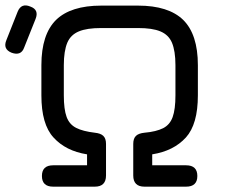

<svg xmlns="http://www.w3.org/2000/svg" viewBox="-75 -699 841 719"><path d="M-31.5 -501.5C-8 -493 8 -499.5 15.5 -521C15.5 -521 58 -627.5 58 -627.5C58 -627.5 58 -627.5 58 -627.5C67.5 -651 61 -666.5 38.5 -674.5C38.5 -674.5 38.5 -674.5 38.5 -674.5C16 -684 0 -677.5 -9 -655C-9 -655 -51 -549 -51 -549C-51 -549 -51 -549 -51 -549C-60.5 -526.5 -54 -510.5 -31.5 -501.5C-31.5 -501.5 -31.5 -501.5 -31.5 -501.5ZM280 0C280 0 280 0 280 0C308 0 322 -14 322 -42C322 -42 322 -160 322 -160C322 -160 322 -160 322 -160C322 -174 318.5 -184 311.5 -190.5C304.5 -197 294 -200.5 280 -202C280 -202 280 -202 280 -202C250.5 -205.5 227 -211.5 210.5 -220C193.5 -228.5 181.5 -242 174.5 -261C167.5 -280 164 -307 164 -342C164 -342 164 -455 164 -455C164 -455 164 -455 164 -455C164 -490.5 168.5 -518.5 177 -539C185.5 -559 200 -573 220.5 -581.5C241 -590 268.5 -594 304 -594C304 -594 442 -594 442 -594C442 -594 442 -594 442 -594C477.5 -594 505 -590 525.5 -581.5C546 -573 560.5 -559 569 -539C577.5 -518.5 582 -490.5 582 -455C582 -455 582 -342 582 -342C582 -342 582 -342 582 -342C582 -307 578.5 -280 571.5 -260.5C564.5 -241 552.5 -227.5 536 -219C519 -210.5 495.5 -204.5 466 -202C466 -202 466 -202 466 -202C452 -200.5 441.5 -197 434.5 -190.5C427.5 -184 424 -174 424 -160C424 -160 424 -42 424 -42C424 -42 424 -42 424 -42C424 -14 438 0 466 0C466 0 622 0 622 0C622 0 622 0 622 0C650 0 664 -13.5 664 -40C664 -40 664 -40 664 -40C664 -66.5 650 -80 622 -80C622 -80 495 -80 495 -80C495 -80 495 -121 495 -121C495 -121 495 -121 495 -121C548.5 -129.5 590.5 -150.5 621 -184C651 -217 666 -269.5 666 -342C666 -342 666 -455 666 -455C666 -455 666 -455 666 -455C666 -532 647.5 -588.5 611 -624.5C574.5 -660 518 -678 442 -678C442 -678 304 -678 304 -678C304 -678 304 -678 304 -678C228 -678 171.5 -660 135 -624.5C98.5 -588.5 80 -532 80 -455C80 -455 80 -342 80 -342C80 -342 80 -342 80 -342C80 -269.5 95 -217 125.5 -184C156 -150.5 197.5 -129.5 251 -121C251 -121 251 -80 251 -80C251 -80 124 -80 124 -80C124 -80 124 -80 124 -80C96 -80 82 -66.5 82 -40C82 -40 82 -40 82 -40C82 -13.5 96 0 124 0C124 0 280 0 280 0Z"/></svg>

Font: Jura-Fortis-Bold
Style: Bold
Weight: 500
Designer: Daniel Johnson, Alexei Vanyashin, Mirko Velimirovic
Foundry: Daniel Johnson
Version: ""